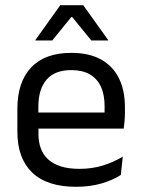

<svg xmlns="http://www.w3.org/2000/svg" viewBox="-20 -703 539 734"><path d="M271.1 11.1Q159.6 11.1 103 -43.4Q46.4 -97.8 46.4 -199.7V-286.6Q46.4 -389.4 99.1 -445.1Q151.7 -500.9 252.5 -500.9Q320.4 -500.9 366.1 -475.7Q411.7 -450.4 434.7 -403.9Q457.6 -357.4 457.6 -293V-274.8Q457.6 -259.1 456.4 -243Q455.2 -226.9 453 -211.4H378.7Q379.5 -235.6 379.7 -257.1Q379.9 -278.6 379.9 -296.4Q379.9 -341 365.6 -371.8Q351.4 -402.6 323.2 -418.8Q294.9 -435 252.5 -435Q189.4 -435 158 -398.5Q126.6 -362.1 126.6 -294.1V-247.4L127 -237.5V-190.8Q127 -160.4 136 -135.9Q145 -111.3 164.1 -93.8Q183.3 -76.2 213 -66.8Q242.8 -57.5 284.2 -57.5Q331.3 -57.5 372.3 -70Q413.3 -82.6 449.4 -104.2L441.8 -34Q409.6 -13.5 366.4 -1.2Q323.3 11.1 271.1 11.1ZM435.9 -211.4H89.1V-272.7H435.9ZM115.1 -549.7 210.4 -683.1H298.2L393.6 -549.7V-548.4H328.9L256.2 -637.7H252.5L179.8 -548.4H115.1Z"/></svg>

Font: Anek Kannada Medium
Style: Regular
Weight: 500
Designer: Vaishnavi Murthy, Maithili Shingre (Kannada) & Yesha Goshar (Latin)
Foundry: Ek Type
Version: Version 1.003